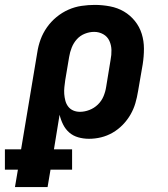

<svg xmlns="http://www.w3.org/2000/svg" viewBox="-66 -558 686 783"><path d="M-5 205 7 134H-46V51H20L86 -344Q90 -371 99.5 -397Q109 -423 125.5 -446.5Q142 -470 164.5 -488.5Q187 -507 213 -518.5Q239 -530 266.5 -534Q294 -538 320 -538Q352 -538 383 -532Q414 -526 439.5 -511Q465 -496 484 -472.5Q503 -449 512 -420Q521 -391 521 -359.5Q521 -328 516 -296L497 -186Q493 -161 486 -137Q479 -113 466 -90.5Q453 -68 434.5 -49Q416 -30 393.5 -17Q371 -4 346.5 2Q322 8 297 8Q274 8 253 2Q232 -4 216.5 -17.5Q201 -31 191.5 -50Q182 -69 177 -90L154 51H228V134H140L128 205ZM260 -102Q279 -102 298.5 -109.5Q318 -117 333 -131.5Q348 -146 356 -165Q364 -184 367 -204L385 -314Q389 -334 388.5 -354Q388 -374 380 -391.5Q372 -409 355 -418.5Q338 -428 318 -428Q299 -428 280 -420.5Q261 -413 247.5 -398Q234 -383 226.5 -364Q219 -345 216 -326L200 -231Q198 -217 196.5 -202.5Q195 -188 196 -174.5Q197 -161 200.5 -147.5Q204 -134 212 -123.5Q220 -113 232.5 -107.5Q245 -102 260 -102Z"/></svg>

Font: Iosevka Curly Slab XBdExObl
Style: Regular
Weight: 800
Width: 7
Italic angle: -9°
Monospace: yes
Designer: Belleve Invis
Foundry: Belleve Invis
Version: Version 11.1.0; ttfautohint (v1.8.3)